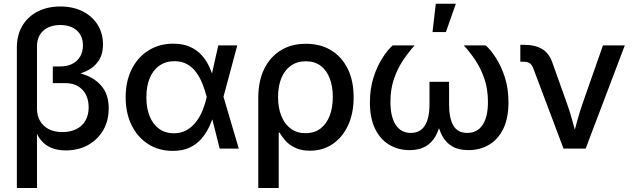

<svg xmlns="http://www.w3.org/2000/svg" viewBox="-20 -771 3280 996"><path d="M67.4 204.1V-523.4Q67.4 -589.4 95.9 -637.2Q124.5 -685.1 175.3 -711.2Q226.1 -737.3 293 -737.3Q358.9 -737.3 408.7 -712.2Q458.5 -687 486.3 -642.8Q514.2 -598.6 514.2 -540.5Q514.2 -488.3 490.2 -453.6Q466.3 -418.9 423.1 -399.9Q379.9 -380.9 321.3 -375V-403.8Q383.3 -398.9 433.6 -377.7Q483.9 -356.4 513.9 -315.2Q543.9 -273.9 543.9 -208.5Q543.9 -144.5 515.1 -95.2Q486.3 -45.9 436 -18.3Q385.7 9.3 320.8 9.3Q278.8 9.3 246.1 -4.2Q213.4 -17.6 190.9 -45.7Q168.5 -73.7 157.2 -117.2L171.9 -121.1V204.1ZM303.7 -85.9Q345.7 -85.9 376.2 -101.3Q406.7 -116.7 423.3 -145.5Q439.9 -174.3 439.9 -213.4Q439.9 -271.5 407.2 -305.7Q374.5 -339.8 318.4 -339.8H253.9V-426.3H291.5Q328.6 -426.3 355 -439.7Q381.3 -453.1 395.8 -477.8Q410.2 -502.4 410.2 -535.6Q410.2 -584.5 378.7 -612.8Q347.2 -641.1 293 -641.1Q237.3 -641.1 204.6 -611.6Q171.9 -582 171.9 -531.2V-206.5Q171.9 -171.9 187.3 -144.5Q202.6 -117.2 231.9 -101.6Q261.2 -85.9 303.7 -85.9Z M876.5 11.7Q803.7 11.7 748.5 -23.7Q693.4 -59.1 662.6 -121.8Q631.8 -184.6 631.8 -266.1Q631.8 -348.6 662.8 -411.1Q693.8 -473.6 749.8 -509Q805.7 -544.4 878.9 -544.4Q929.7 -544.4 965.8 -528.1Q1002 -511.7 1026.4 -484.4Q1050.8 -457 1066.2 -423.3Q1081.5 -389.6 1090.3 -355H1124.5L1138.7 -271L1218.8 0H1119.6L1051.8 -269.5Q1043.5 -302.7 1030.5 -335.4Q1017.6 -368.2 998.5 -394.8Q979.5 -421.4 951.4 -437.5Q923.3 -453.6 885.3 -453.6Q840.3 -453.6 807.4 -430.9Q774.4 -408.2 756.8 -366.2Q739.3 -324.2 739.3 -266.1Q739.3 -209 756.6 -167.2Q773.9 -125.5 805.9 -102.5Q837.9 -79.6 881.8 -79.6Q919.9 -79.6 948.7 -96.2Q977.5 -112.8 998 -140.1Q1018.6 -167.5 1031.7 -200.4Q1044.9 -233.4 1052.2 -266.6L1112.3 -535.6H1210.9L1138.7 -266.6L1124 -183.6H1091.8Q1082 -149.4 1065.9 -114.7Q1049.8 -80.1 1025.1 -51.5Q1000.5 -22.9 964.1 -5.6Q927.7 11.7 876.5 11.7Z M1319.8 204.1V-264.2Q1319.8 -350.1 1350.3 -412.8Q1380.9 -475.6 1436.3 -509.8Q1491.7 -543.9 1566.9 -543.9Q1642.1 -543.9 1697.5 -510.3Q1752.9 -476.6 1783.7 -414.6Q1814.5 -352.5 1814.5 -266.1Q1814.5 -182.6 1785.4 -120.4Q1756.3 -58.1 1705.3 -23.7Q1654.3 10.7 1587.9 10.7Q1543.5 10.7 1512.5 -3.9Q1481.4 -18.6 1461.9 -40Q1442.4 -61.5 1430.2 -83H1425.8V204.1ZM1564.9 -80.1Q1610.8 -80.1 1642.3 -104Q1673.8 -127.9 1690.2 -170.4Q1706.5 -212.9 1706.5 -268.1Q1706.5 -322.3 1690.7 -364Q1674.8 -405.8 1643.8 -429.4Q1612.8 -453.1 1566.4 -453.1Q1521.5 -453.1 1489 -430.2Q1456.5 -407.2 1439.5 -365.7Q1422.4 -324.2 1422.4 -268.1Q1422.4 -212.4 1439.2 -169.9Q1456.1 -127.4 1488 -103.8Q1520 -80.1 1564.9 -80.1Z M2104.5 7.8Q2045.9 7.8 1999.3 -20Q1952.6 -47.9 1925.8 -102.8Q1898.9 -157.7 1898.9 -239.7Q1898.9 -310.5 1917.5 -368.7Q1936 -426.8 1963.4 -469.5Q1990.7 -512.2 2017.1 -535.6H2130.9Q2099.6 -501 2070.8 -458Q2042 -415 2023.7 -361.8Q2005.4 -308.6 2005.4 -241.7Q2005.4 -164.6 2033 -123Q2060.5 -81.5 2111.3 -81.5Q2159.7 -81.5 2183.8 -119.4Q2208 -157.2 2208 -230V-346.7H2309.6V-230Q2309.6 -157.2 2332 -119.4Q2354.5 -81.5 2403.3 -81.5Q2455.6 -81.5 2483.4 -122.8Q2511.2 -164.1 2511.2 -241.7Q2511.2 -309.6 2492.4 -363.5Q2473.6 -417.5 2445.1 -460Q2416.5 -502.4 2385.7 -535.6H2499.5Q2525.4 -512.7 2552.7 -470.5Q2580.1 -428.2 2598.9 -370.1Q2617.7 -312 2617.7 -239.7Q2617.7 -157.2 2590.6 -102.3Q2563.5 -47.4 2516.6 -19.8Q2469.7 7.8 2410.2 7.8Q2358.9 7.8 2325.9 -11.7Q2293 -31.2 2274.4 -65.7Q2255.9 -100.1 2248 -144.5H2266.1Q2258.8 -99.1 2239.5 -64.7Q2220.2 -30.3 2187.3 -11.2Q2154.3 7.8 2104.5 7.8ZM2223.6 -604.5 2240.7 -751.5H2344.7L2293 -604.5Z M2903.3 0 2746.6 -416Q2739.3 -435.5 2727.8 -443.1Q2716.3 -450.7 2695.8 -450.7H2679.2V-538.6H2697.8Q2756.3 -538.6 2792.5 -516.6Q2828.6 -494.6 2845.2 -446.8L2920.9 -234.9Q2938 -187 2950.7 -139.4Q2963.4 -91.8 2976.6 -44.9H2947.3Q2960.4 -91.8 2973.1 -139.4Q2985.8 -187 3002.4 -234.9L3107.9 -535.6H3221.2L3018.1 0Z"/></svg>

Font: Inter 20pt Medium
Style: Regular
Weight: 500
Version: Version 4.001;git-66647c0bb